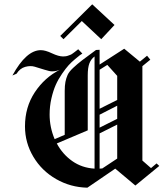

<svg xmlns="http://www.w3.org/2000/svg" viewBox="-20 -860 758 890"><path d="M274.2 -678.3 259.2 -693.3 407.5 -840 510.8 -744.2 449.2 -678.3 359.2 -762.5ZM56.7 -518.3 37.5 -510Q101.7 -627.5 169.2 -627.5Q190 -627.5 220.8 -612.9Q251.7 -598.3 272.5 -598.3Q279.2 -598.3 285 -599.2Q290.8 -600 297.1 -602.5Q303.3 -605 307.1 -606.2Q310.8 -607.5 317.5 -612.5Q324.2 -617.5 325.4 -618.3Q326.7 -619.2 334.6 -625.4Q342.5 -631.7 342.5 -631.7L361.7 -611.7Q355 -607.5 350.4 -604.2Q345.8 -600.8 328.3 -586.2Q310.8 -571.7 297.9 -557.5Q285 -543.3 267.5 -517.9Q250 -492.5 238.3 -466.2Q226.7 -440 218.3 -403.8Q210 -367.5 210 -329.2Q210 -270 233.3 -215L280 -235V-438.3Q280 -463.3 283.3 -480.4Q286.7 -497.5 293.3 -512.5Q300 -527.5 319.2 -545.4Q338.3 -563.3 360 -580Q381.7 -596.7 425 -628.3L441.7 -629.2V-560.8L555.8 -634.2L628.3 -574.2L661.7 -601.7L676.7 -583.3L640 -553.3V-115.8L680 -80.8L705.8 -102.5L718.3 -90.8L607.5 0L514.2 -78.3L385 10Q306.7 8.3 240 -30Q173.3 -68.3 134.6 -133.3Q95.8 -198.3 95.8 -274.2Q95.8 -363.3 141.2 -432.1Q186.7 -500.8 257.5 -536.7Q240 -529.2 220.8 -529.2Q210 -529.2 185.4 -537.1Q160.8 -545 140.8 -550.8Q120.8 -556.7 96.7 -550Q72.5 -543.3 56.7 -518.3ZM418.3 -598.3Q401.7 -585.8 394.2 -565.8Q386.7 -545.8 386.7 -510.8V-255.8L243.3 -195Q270 -145 315 -113.3Q360 -81.7 418.3 -78.3Q418.3 -165 418.3 -338.3Q418.3 -511.7 418.3 -598.3ZM441.7 -355.8 523.3 -396.7V-508.3L477.5 -559.2L441.7 -536.7ZM441.7 -328.3V-268.3L523.3 -309.2V-370ZM441.7 -241.7V-78.3Q448.3 -78.3 454.2 -79.2L523.3 -125V-282.5Z"/></svg>

Font: Chomsky
Style: Regular
Weight: 400
Version: Version 2.3